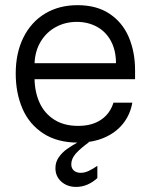

<svg xmlns="http://www.w3.org/2000/svg" viewBox="-20 -549 590 751"><path d="M41.5 -261.2Q41.5 -342.3 71.8 -402.8Q102.1 -463.4 156.7 -496.1Q211.4 -528.8 283.2 -528.8Q358.4 -528.8 408.9 -494.9Q459.5 -460.9 483.9 -403.3Q508.3 -345.7 508.3 -274.4V-239.3H115.2Q116.2 -187.5 135.3 -146.2Q154.3 -105 192.4 -80.8Q230.5 -56.6 285.6 -56.6Q339.8 -56.6 375.2 -80.6Q410.6 -104.5 423.8 -147.5H497.6Q489.3 -100.1 460.9 -64.9Q432.6 -29.8 387.7 -10.5Q342.8 8.8 285.6 8.8Q204.1 8.8 149.2 -27.1Q94.2 -63 67.9 -124Q41.5 -185.1 41.5 -261.2ZM280.3 -463.4Q235.8 -463.4 199 -443.6Q162.1 -423.8 139.6 -387Q117.2 -350.1 115.2 -301.8H433.6Q433.6 -352.1 413.8 -388.7Q394 -425.3 359.1 -444.3Q324.2 -463.4 280.3 -463.4ZM196.8 108.4Q196.8 84.5 210.4 65.4Q224.1 46.4 242.2 33.7Q260.3 21 285.6 6.8H328.6Q295.9 30.3 277.3 50.8Q258.8 71.3 258.8 93.3Q258.8 109.4 269 118.2Q279.3 127 295.4 127Q311.5 127 327.9 119.1Q344.2 111.3 360.8 99.6V147.5Q343.3 163.6 322.3 172.9Q301.3 182.1 277.8 182.1Q243.2 182.1 220 161.6Q196.8 141.1 196.8 108.4Z"/></svg>

Font: Wand UI Pro
Style: Regular
Weight: 400
Designer: Andreas Faust
Version: Version 1.003;FEAKit 1.0